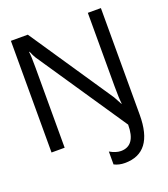

<svg xmlns="http://www.w3.org/2000/svg" viewBox="-160 -813 990 1131"><g transform="rotate(-20 334.5 -247.0)"><path d="M144.4 -558.1Q134.3 -574.2 122.7 -602H119.7Q123.7 -575.8 123.7 -506.1V0H41.4V-700H147.5L498.5 -179.8Q499.5 -178.8 526.3 -128.8H528.3Q523.7 -164.1 523.7 -235.9V-700H605.6V-30.8Q605.6 206.1 427.3 206.1Q390.4 206.1 360.6 190.9V110.1Q398.5 131.8 429.3 131.8Q521.7 131.8 521.7 0Z"/></g></svg>

Font: Myanmar KatKuu
Style: Regular
Weight: 400
Designer: Khon Soe Zaw Thu
Foundry: MPUA
Version: Version 1.00 September 13, 2016, initial release